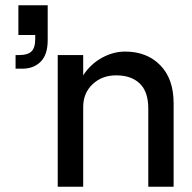

<svg xmlns="http://www.w3.org/2000/svg" viewBox="-20 -709 730 729"><path d="M49.8 -689H161.1V-556.2Q161.1 -501.5 134.5 -474.9Q107.9 -448.2 64.9 -448.2H39.1V-500H54.2Q84.5 -500 99.1 -513.4Q113.8 -526.9 113.8 -562V-576.2H49.8ZM199.2 -500H295.9V-422.9Q323.2 -465.3 366.5 -489.3Q409.7 -513.2 455.1 -513.2Q537.6 -513.2 588.4 -461.4Q639.2 -409.7 639.2 -316.9V0H543V-296.9Q543 -360.8 510.7 -391.8Q478.5 -422.9 420.9 -422.9Q367.2 -422.9 331.5 -389.2Q295.9 -355.5 295.9 -303.2V0H199.2Z"/></svg>

Font: Overused Grotesk Medium
Style: Regular
Weight: 500
Version: Version 0.002